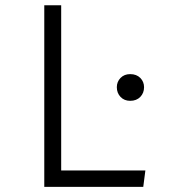

<svg xmlns="http://www.w3.org/2000/svg" viewBox="-20 -725 655 745"><path d="M151.8 0V-704.6H217.4V-63.6H544.1L535.9 0ZM485.1 -437.4Q509.7 -437.4 524.4 -422.6Q539 -407.7 539 -386.7Q539 -364.1 524.4 -349Q509.7 -333.8 485.1 -333.8Q462.1 -333.8 447.7 -349Q433.3 -364.1 433.3 -386.7Q433.3 -407.7 447.7 -422.6Q462.1 -437.4 485.1 -437.4Z"/></svg>

Font: Fira Code Light
Style: Regular
Weight: 300
Monospace: yes
Designer: Carrois Corporate, Edenspiekermann AG, Nikita Prokopov
Foundry: Carrois Corporate, Edenspiekermann AG, Nikita Prokopov
Version: Version 6.000; ttfautohint (v1.8.2) -l 8 -r 50 -G 200 -x 14 